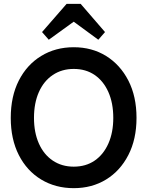

<svg xmlns="http://www.w3.org/2000/svg" viewBox="-20 -964 767 1000"><path d="M364 16Q269 16 194.5 -29Q120 -74 78 -156.5Q36 -239 36 -350Q36 -462 78 -544.5Q120 -627 194.5 -672.5Q269 -718 364 -718Q459 -718 532.5 -672.5Q606 -627 648.5 -544.5Q691 -462 691 -350Q691 -239 648.5 -156.5Q606 -74 532.5 -29Q459 16 364 16ZM364 -96Q427 -96 473 -127.5Q519 -159 544.5 -216.5Q570 -274 570 -350Q570 -427 544.5 -484.5Q519 -542 473 -573.5Q427 -605 364 -605Q302 -605 255 -573.5Q208 -542 182.5 -484.5Q157 -427 157 -350Q157 -274 182.5 -216.5Q208 -159 255 -127.5Q302 -96 364 -96ZM327 -944H400L527 -797L492 -757L364 -851L234 -757L199 -797Z"/></svg>

Font: Zen Kaku Gothic Antique
Style: Bold
Weight: 700
Designer: Yoshimichi Ohira
Foundry: Positype
Version: Version 1.001